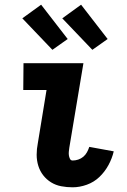

<svg xmlns="http://www.w3.org/2000/svg" viewBox="-20 -789 540 817"><path d="M289 8Q264 8 240.5 3.5Q217 -1 197.5 -13Q178 -25 164 -43Q150 -61 143 -83.5Q136 -106 136 -130.5Q136 -155 141 -180L178 -406H79L80 -520H335L275 -161Q274 -153 273 -145Q272 -137 273 -129Q274 -121 277.5 -113.5Q281 -106 289 -106Q301 -106 313 -110Q325 -114 334.5 -122Q344 -130 350 -141Q356 -152 360 -164L464 -145Q457 -115 441.5 -86.5Q426 -58 403 -36Q380 -14 349.5 -3Q319 8 289 8ZM373 -577 245 -711 325 -769 438 -623ZM203 -577 75 -711 155 -769 268 -623Z"/></svg>

Font: Iosevka Curly Slab Heavy
Style: Italic
Weight: 900
Italic angle: -9°
Monospace: yes
Designer: Belleve Invis
Foundry: Belleve Invis
Version: Version 22.1.2; ttfautohint (v1.8.4)